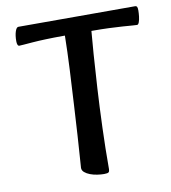

<svg xmlns="http://www.w3.org/2000/svg" viewBox="-76 -705 697 783"><g transform="rotate(-10 273.0 -313.0)"><path d="M292.6 13Q279.7 13 264.3 10.7Q249 8.5 235.3 3.3Q221.6 -1.9 212.7 -9.6Q203.8 -17.2 203.8 -27.9Q203.8 -31.5 206.5 -67Q209.2 -102.6 212.8 -159.8Q216.3 -216.9 220.3 -287.2Q224.4 -357.4 228.1 -430.9Q231.8 -504.3 232.8 -570.7H227.4Q186.7 -570.7 154.4 -569.5Q122.2 -568.4 98.5 -566.5Q74.9 -564.7 60.7 -563.5Q46.5 -562.4 42.8 -562.4Q38.1 -562.4 35.8 -567.9Q33.5 -573.5 33.5 -582.5Q33.5 -606.6 38.9 -622.8Q44.3 -639 52.2 -639H534.6Q541.1 -639 543.4 -634.7Q545.6 -630.4 545.6 -620.4Q545.6 -608.5 544 -594.6Q542.3 -580.8 538.8 -571.6Q535.3 -562.4 530.3 -562.4Q526.6 -562.4 511.3 -563.5Q495.9 -564.7 471.2 -566.5Q446.5 -568.4 415.1 -569.5Q383.7 -570.7 347.6 -570.7H342.6Q339.6 -536.3 335 -475.7Q330.5 -415.1 326 -337.9Q321.4 -260.6 318.4 -174.6Q315.3 -88.6 315.3 -3Q315.3 5.6 311.5 9.3Q307.6 13 292.6 13Z"/></g></svg>

Font: Briem Hand Thin
Style: Regular
Weight: 100
Designer: Gunnlaugur SE Briem, Eben Sorkin
Foundry: Sorkin Type Co.
Version: Version 1.003